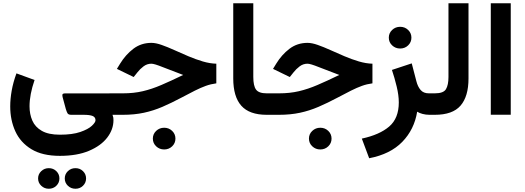

<svg xmlns="http://www.w3.org/2000/svg" viewBox="-20 -702 3211 1174"><path d="M346.2 251Q238.8 251 171.9 210.2Q105 169.4 73.7 100.8Q42.5 32.2 42.5 -51.3Q42.5 -96.7 51.5 -147.7Q60.5 -198.7 80.6 -253.4L191.4 -212.9Q160.6 -123.5 160.6 -52.2Q160.6 -3.9 177.7 35.4Q194.8 74.7 235.6 98.1Q276.4 121.6 346.2 121.6Q422.9 121.6 470.9 105Q519 88.4 541.5 67.4Q564 46.4 564 33.2Q564 14.6 546.6 7.3Q529.3 0 491.7 0H416Q397.9 0 392.6 -9.8Q387.2 -19.5 382.3 -36.1L363.3 -106.4Q360.4 -117.2 361.8 -124Q363.3 -130.9 378.9 -130.9H668.9V0H668Q671.9 10.7 672.9 17.6Q673.8 24.4 673.8 32.7Q673.8 89.4 635.7 139.2Q597.7 189 524.7 220Q451.7 251 346.2 251ZM376 389.2Q376 362.8 395 344.5Q414.1 326.2 441.4 326.2Q468.8 326.2 487.5 344.5Q506.3 362.8 506.3 389.2Q506.3 415.5 487.5 433.8Q468.8 452.1 441.4 452.1Q414.1 452.1 395 433.8Q376 415.5 376 389.2ZM212.9 389.2Q212.9 362.8 232.2 344.5Q251.5 326.2 278.3 326.2Q305.7 326.2 324.5 344.5Q343.3 362.8 343.3 389.2Q343.3 415.5 324.5 433.8Q305.7 452.1 278.3 452.1Q251.5 452.1 232.2 433.8Q212.9 415.5 212.9 389.2Z M914.6 145.5Q914.6 117.7 934.8 98.4Q955.1 79.1 983.9 79.1Q1012.7 79.1 1032.7 98.4Q1052.7 117.7 1052.7 145.5Q1052.7 173.3 1032.7 192.6Q1012.7 211.9 983.9 211.9Q955.1 211.9 934.8 192.6Q914.6 173.3 914.6 145.5ZM648.9 -131.3H731.9Q797.9 -131.3 853 -144.3Q908.2 -157.2 966.8 -182.4Q1025.4 -207.5 1100.1 -243.7Q1026.4 -271 974.9 -291.7Q923.3 -312.5 905.8 -312.5Q878.9 -312.5 857.2 -295.9Q835.4 -279.3 820.8 -260.3L797.4 -231L694.8 -280.8L713.9 -312Q747.6 -367.2 795.2 -403.6Q842.8 -439.9 906.2 -439.9Q932.6 -439.9 968.5 -427.2Q1004.4 -414.6 1045.9 -395.8Q1087.4 -377 1131.6 -358.2Q1175.8 -339.4 1219.5 -326.4Q1263.2 -313.5 1302.7 -312.5V-192.4Q1269 -188 1238 -176.8Q1207 -165.5 1171.9 -147.9Q1136.7 -130.4 1090.3 -105.5Q1027.8 -72.3 972.7 -48.6Q917.5 -24.9 859.6 -12.5Q801.8 0 730.5 0H648.9Z M1406.2 -682.1H1528.8V-231.9Q1528.8 -176.8 1545.7 -154.1Q1562.5 -131.3 1610.8 -131.3H1623V0H1610.8Q1504.9 0 1455.6 -55.4Q1406.2 -110.8 1406.2 -222.7Z M1869.1 145.5Q1869.1 117.7 1889.4 98.4Q1909.7 79.1 1938.5 79.1Q1967.3 79.1 1987.3 98.4Q2007.3 117.7 2007.3 145.5Q2007.3 173.3 1987.3 192.6Q1967.3 211.9 1938.5 211.9Q1909.7 211.9 1889.4 192.6Q1869.1 173.3 1869.1 145.5ZM1603.5 -131.3H1686.5Q1752.4 -131.3 1807.6 -144.3Q1862.8 -157.2 1921.4 -182.4Q1980 -207.5 2054.7 -243.7Q1981 -271 1929.4 -291.7Q1877.9 -312.5 1860.4 -312.5Q1833.5 -312.5 1811.8 -295.9Q1790 -279.3 1775.4 -260.3L1752 -231L1649.4 -280.8L1668.5 -312Q1702.1 -367.2 1749.8 -403.6Q1797.4 -439.9 1860.8 -439.9Q1887.2 -439.9 1923.1 -427.2Q1959 -414.6 2000.5 -395.8Q2042 -377 2086.2 -358.2Q2130.4 -339.4 2174.1 -326.4Q2217.8 -313.5 2257.3 -312.5V-192.4Q2223.6 -188 2192.6 -176.8Q2161.6 -165.5 2126.5 -147.9Q2091.3 -130.4 2044.9 -105.5Q1982.4 -72.3 1927.2 -48.6Q1872.1 -24.9 1814.2 -12.5Q1756.3 0 1685.1 0H1603.5Z M2357.4 -471.7Q2357.4 -499.5 2377.7 -518.8Q2397.9 -538.1 2426.8 -538.1Q2455.6 -538.1 2475.6 -518.8Q2495.6 -499.5 2495.6 -471.7Q2495.6 -443.8 2475.6 -424.6Q2455.6 -405.3 2426.8 -405.3Q2397.9 -405.3 2377.7 -424.6Q2357.4 -443.8 2357.4 -471.7ZM2607.4 0Q2583.5 0 2563.7 -5.4Q2543.9 -10.7 2530.8 -19Q2513.2 89.8 2439.9 165.3Q2366.7 240.7 2237.3 265.6L2192.4 145.5Q2300.8 122.1 2359.6 71.8Q2418.5 21.5 2418.5 -75.7Q2418.5 -119.6 2405.5 -173.1Q2392.6 -226.6 2376.5 -274.4L2497.6 -314.5L2525.9 -205.6Q2534.2 -172.4 2551.8 -151.9Q2569.3 -131.3 2602.1 -131.3H2621.1V0Z M2601.6 -131.3H2639.2Q2691.9 -131.3 2707 -157Q2722.2 -182.6 2722.2 -231.4V-682.1H2844.7V-222.2Q2844.7 -112.3 2796.1 -56.2Q2747.6 0 2638.7 0H2601.6Z M3103 -682.1V-0.5H2981V-682.1Z"/></svg>

Font: Vazirmatn RD FD
Style: Bold
Weight: 700
Designer: Saber Rastikerdar
Foundry: Saber Rastikerdar
Version: Version 33.003